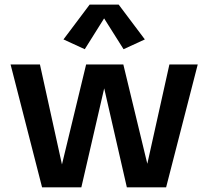

<svg xmlns="http://www.w3.org/2000/svg" viewBox="-20 -804 894 824"><path d="M160.6 0 25.4 -527.3H151.4L252.4 -68.8H238.8L349.6 -527.3H509.3L620.6 -66.4H604.5L707 -527.3H828.6L692.9 0H524.4L416.5 -471.7H438L329.1 0ZM343.8 -592.8 252.4 -634.8 364.7 -784.2H489.3L601.6 -634.8L510.3 -592.8L426.8 -725.1Z"/></svg>

Font: Schibsted Grotesk SemiBold
Style: Regular
Weight: 600
Designer: Bakken & Baeck AS, Henrik Kongsvoll
Foundry: Schibsted ASA
Version: Version 1.100;gftools[0.9.25]